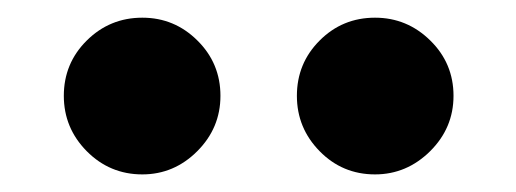

<svg xmlns="http://www.w3.org/2000/svg" viewBox="-20 -976 581 216"><path d="M314 -868.2Q314 -904.8 339.6 -930.4Q365.2 -956.1 401.9 -956.1Q438 -956.1 464.1 -930.4Q490.2 -904.8 490.2 -868.2Q490.2 -832 463.9 -805.9Q437.5 -779.8 401.9 -779.8Q365.2 -779.8 339.6 -805.9Q314 -832 314 -868.2ZM51.8 -868.2Q51.8 -904.8 77.6 -930.4Q103.5 -956.1 140.1 -956.1Q176.3 -956.1 202.1 -930.4Q228 -904.8 228 -868.2Q228 -832 201.9 -805.9Q175.8 -779.8 140.1 -779.8Q103.5 -779.8 77.6 -805.9Q51.8 -832 51.8 -868.2Z"/></svg>

Font: Glacial Indifference
Style: Bold
Weight: 700
Version: Version 1.001